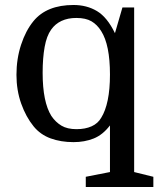

<svg xmlns="http://www.w3.org/2000/svg" viewBox="-20 -570 641 770"><path d="M421 120V-67Q392 -29 355.5 -14.5Q319 0 275 0Q224 0 183 -15Q142 -30 115 -63Q84 -101 65 -154.5Q46 -208 46 -270Q46 -334 64.5 -390.5Q83 -447 114 -485Q167 -550 275 -550Q328 -550 369 -525.5Q410 -501 441 -437L471 -540H518V120L595 139V180H324V139ZM421 -271Q421 -390 386 -445Q370 -471 347 -484.5Q324 -498 286 -498Q252 -498 226.5 -486Q201 -474 185 -451Q167 -426 159 -381.5Q151 -337 151 -278Q151 -161 186 -105Q203 -80 226.5 -66Q250 -52 287 -52Q322 -52 347.5 -63.5Q373 -75 386 -98Q403 -125 412 -168.5Q421 -212 421 -271Z"/></svg>

Font: Domine
Style: Regular
Weight: 400
Designer: Pablo Impallari, Rodrigo Fuenzalida, Brenda Gallo
Foundry: Pablo Impallari, Rodrigo Fuenzalida, Brenda Gallo
Version: Version 2.000;September 19, 2022;FontCreator 14.0.0.2877 64-